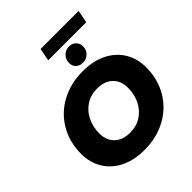

<svg xmlns="http://www.w3.org/2000/svg" viewBox="-280 -1219 1405 1405"><g transform="rotate(-45 423.0 -516.5)"><path d="M46 -294Q46 -414 101.5 -510Q157 -606 256.5 -660Q356 -714 483 -714Q589 -714 667.5 -675Q746 -636 788.5 -566Q831 -496 831 -406Q831 -286 775.5 -190Q720 -94 620.5 -40Q521 14 394 14Q288 14 209.5 -25Q131 -64 88.5 -134Q46 -204 46 -294ZM631 -394Q631 -465 587.5 -507.5Q544 -550 466 -550Q400 -550 350 -517Q300 -484 273 -428.5Q246 -373 246 -306Q246 -235 289.5 -192.5Q333 -150 411 -150Q477 -150 527 -183Q577 -216 604 -271.5Q631 -327 631 -394ZM454 -826Q454 -864 479 -888.5Q504 -913 539 -913Q571 -913 592 -893Q613 -873 613 -841Q613 -804 588 -780Q563 -756 528 -756Q496 -756 475 -775Q454 -794 454 -826ZM379 -1047H773L754 -949H360Z"/></g></svg>

Font: Montserrat Alternates ExtraBold
Style: Italic
Weight: 800
Italic angle: -11.3°
Designer: Julieta Ulanovsky
Foundry: Julieta Ulanovsky
Version: Version 7.200